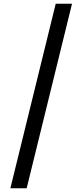

<svg xmlns="http://www.w3.org/2000/svg" viewBox="-20 -852 445 1037"><path d="M281 -832 36 165H124L369 -832Z"/></svg>

Font: Noto Sans Gurmukhi UI ExtraCondensed Medium
Style: Regular
Weight: 500
Width: 2
Designer: Jelle Bosma - Monotype Design Team
Foundry: Monotype Imaging Inc.
Version: Version 2.004